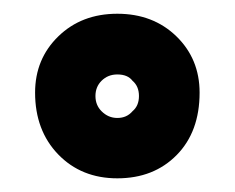

<svg xmlns="http://www.w3.org/2000/svg" viewBox="-20 -744 340 278"><path d="M269 -609.9Q269 -553.2 235.8 -519.5Q202.6 -485.8 149.9 -485.8Q97.7 -485.8 64.2 -520.5Q30.8 -555.2 30.8 -609.9Q30.8 -658.7 64.5 -691.4Q98.1 -724.1 149.9 -724.1Q201.7 -724.1 235.4 -691.4Q269 -658.7 269 -609.9ZM127 -583Q136.7 -573.2 149.9 -573.2Q163.6 -573.2 171.9 -583Q181.2 -590.8 181.2 -605Q181.2 -619.1 171.9 -627Q165 -636.2 149.9 -636.2Q136.2 -636.2 127 -627Q118.2 -618.2 118.2 -605Q118.2 -591.8 127 -583Z"/></svg>

Font: Rawline Black
Style: Regular
Weight: 900
Designer: Matt McInerney, Pablo Impallari, Rodrigo Fuenzalida
Foundry: Matt McInerney, Pablo Impallari, Rodrigo Fuenzalida
Version: Version 4.020;PS 004.020;hotconv 1.0.88;makeotf.lib2.5.64775